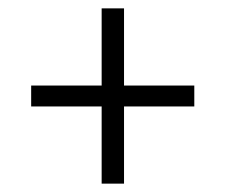

<svg xmlns="http://www.w3.org/2000/svg" viewBox="-20 -541 539 459"><path d="M276.5 -102H223V-521H276.5ZM54.5 -286.5V-336.5H444.5V-286.5Z"/></svg>

Font: Anek Gurmukhi Light
Style: Regular
Weight: 300
Designer: Sarang Kulkarni (Gurmukhi), Yesha Goshar (Latin)
Foundry: Ek Type
Version: Version 1.003